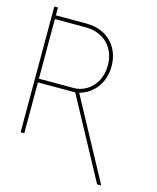

<svg xmlns="http://www.w3.org/2000/svg" viewBox="-137 -870 935 1144"><g transform="rotate(15 330.5 -297.5)"><path d="M53.3 0V-775.6H76V-727.3H266.3Q312.1 -727.3 350.5 -712.4Q388.8 -697.4 416.5 -670.3Q444.2 -643.1 459.7 -604.9Q475.1 -566.8 475.1 -519.9Q475.1 -484 465.6 -451.7Q456 -419.4 437.5 -392.9Q419 -366.5 391.9 -347.1Q364.7 -327.8 329.5 -317.8L598 179V181.8H573.9L306.1 -313.9H76V0ZM76 -336.6H292.6Q333.1 -336.6 370.4 -359.4Q388.8 -370.7 403.9 -386.9Q419 -403.1 429.9 -423.3Q440.7 -443.5 446.6 -467.9Q452.4 -492.2 452.4 -519.9Q452.4 -561.8 438.6 -595.9Q424.7 -630 400 -654.1Q375.4 -678.3 341.1 -691.4Q306.8 -704.5 266.3 -704.5H76Z"/></g></svg>

Font: Inter P Thin
Style: Regular
Weight: 100
Designer: Rasmus Andersson
Foundry: rsms
Version: Version 3.018;git-588b23468